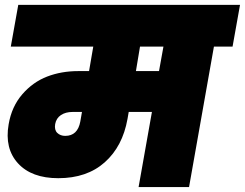

<svg xmlns="http://www.w3.org/2000/svg" viewBox="-20 -760 995 780"><path d="M245.1 -208Q295.4 -208 306.2 -266.1L313 -305.2H274.9Q246.6 -305.2 227.5 -292.5Q208.5 -279.8 204.1 -255.9Q200.2 -232.4 212.6 -220.2Q225.1 -208 245.1 -208ZM626 -471.2 644 -570.8H548.8L532.2 -471.2ZM23.9 -570.8 54.2 -740.2H955.1L924.8 -570.8H849.1L748 0H543L597.2 -305.2H502.9L498 -276.9Q478 -165 405.5 -100.6Q333 -36.1 216.8 -36.1Q108.4 -36.1 53.2 -96.4Q-2 -156.7 15.1 -254.9Q27.3 -327.1 70.6 -377Q113.8 -426.8 171.6 -449Q229.5 -471.2 297.9 -471.2H341.8L358.9 -570.8Z"/></svg>

Font: SVN-Poppins Black
Style: Italic
Weight: 900
Italic angle: -10°
Designer: Ninad Kale (Devanagari), Jonny Pinhorn (Latin)
Foundry: Indian Type Foundry
Version: Version 3.002 2017